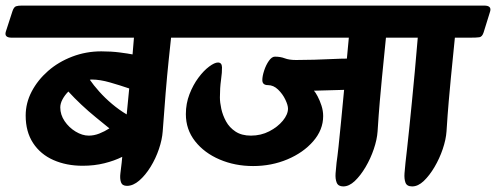

<svg xmlns="http://www.w3.org/2000/svg" viewBox="-78 -645 1778 688"><path d="M-57 -532 -33 -606Q-28 -620 -20.5 -622.5Q-13 -625 0 -625H628Q656 -625 649 -603L626 -529Q621 -513 610.5 -511.5Q600 -510 577 -510H535Q532 -482 526.5 -430Q521 -378 515.5 -311.5Q510 -245 505 -174Q503 -145 491.5 -111Q480 -77 461.5 -47Q443 -17 421 2Q399 21 377 21Q360 21 355.5 8Q351 -5 353.5 -24.5Q356 -44 358 -62L360 -83Q332 -69 296 -60Q260 -51 218 -51Q160 -51 113.5 -71.5Q67 -92 40.5 -132.5Q14 -173 14 -231Q14 -276 35.5 -317Q57 -358 94 -390.5Q131 -423 180.5 -442Q230 -461 285 -461Q321 -461 351.5 -457Q382 -453 397 -450L402 -510H-36Q-64 -510 -57 -532ZM138 -260Q138 -234 153.5 -211Q169 -188 193 -173.5Q217 -159 240 -159Q259 -159 278 -166.5Q297 -174 314 -185Q292 -203 265.5 -224.5Q239 -246 213.5 -270Q188 -294 167 -317Q154 -304 146 -289Q138 -274 138 -260ZM244 -359Q257 -340 277.5 -317Q298 -294 323.5 -272.5Q349 -251 376 -235L385 -328Q353 -339 316.5 -349.5Q280 -360 251 -360Q246 -360 244 -359Z M519 -532 543 -606Q548 -620 555.5 -622.5Q563 -625 576 -625H1404Q1432 -625 1425 -603L1402 -529Q1397 -513 1386.5 -511.5Q1376 -510 1353 -510H1305Q1301 -469 1297.5 -435Q1294 -401 1290.5 -364.5Q1287 -328 1283 -282.5Q1279 -237 1275 -174Q1273 -145 1261.5 -111Q1250 -77 1232 -46.5Q1214 -16 1193.5 3.5Q1173 23 1152 23Q1134 23 1128.5 9.5Q1123 -4 1124.5 -24Q1126 -44 1128 -62Q1131 -82 1135 -119Q1139 -156 1144 -208Q1149 -260 1155 -323L1047 -320Q1052 -315 1060 -300Q1068 -285 1074 -266.5Q1080 -248 1080 -229Q1080 -180 1044.5 -139Q1009 -98 952 -74Q895 -50 829 -50Q764 -50 709 -73.5Q654 -97 621 -139Q588 -181 588 -236Q588 -274 601 -307.5Q614 -341 633 -366.5Q652 -392 671.5 -406.5Q691 -421 703 -421Q717 -421 717.5 -404Q718 -387 714 -358.5Q710 -330 710 -296Q710 -278 715 -255Q720 -232 732 -210Q744 -188 766 -173.5Q788 -159 821 -159Q857 -159 887 -174.5Q917 -190 935.5 -212.5Q954 -235 954 -256Q954 -268 944.5 -288Q935 -308 918.5 -324Q902 -340 882 -340Q862 -340 862 -358Q862 -372 868.5 -392Q875 -412 885.5 -427Q896 -442 907 -442Q927 -442 942.5 -436Q958 -430 983 -430Q1014 -430 1048 -431Q1082 -432 1113.5 -433.5Q1145 -435 1165 -435L1172 -510H540Q512 -510 519 -532Z M1297 -532 1321 -606Q1325 -620 1332.5 -622.5Q1340 -625 1352 -625H1657Q1685 -625 1678 -603L1655 -529Q1650 -513 1639.5 -511.5Q1629 -510 1606 -510H1552Q1548 -469 1544.5 -435Q1541 -401 1537.5 -364.5Q1534 -328 1530 -282.5Q1526 -237 1522 -174Q1520 -145 1508.5 -111Q1497 -77 1479 -46.5Q1461 -16 1440.5 3.5Q1420 23 1399 23Q1380 23 1375 9.5Q1370 -4 1371.5 -24Q1373 -44 1375 -62Q1377 -79 1380.5 -110.5Q1384 -142 1388.5 -185Q1393 -228 1398 -280Q1403 -332 1408.5 -390Q1414 -448 1419 -510H1318Q1290 -510 1297 -532Z"/></svg>

Font: Alkatra
Style: Bold
Weight: 700
Designer: Suman Bhandary
Version: Version 1.100;gftools[0.9.22]